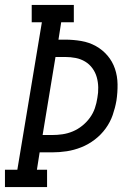

<svg xmlns="http://www.w3.org/2000/svg" viewBox="-29 -755 549 775"><path d="M-9 0V-70H41L140 -665H99V-735H269V-665H218L207 -595H234Q267 -595 299 -589.5Q331 -584 358 -569Q385 -554 405 -530.5Q425 -507 435 -477.5Q445 -448 445.5 -415Q446 -382 441 -349Q436 -320 426 -291Q416 -262 397.5 -236.5Q379 -211 353.5 -191.5Q328 -172 299 -160.5Q270 -149 240.5 -144.5Q211 -140 181 -140H131L120 -70H161V0ZM181 -210Q202 -210 223 -213Q244 -216 264.5 -224.5Q285 -233 303 -247.5Q321 -262 334 -280Q347 -298 354 -318.5Q361 -339 364 -360Q368 -381 367.5 -402.5Q367 -424 361.5 -443.5Q356 -463 344 -479.5Q332 -496 314.5 -506.5Q297 -517 276.5 -521Q256 -525 234 -525H195L143 -210Z"/></svg>

Font: Iosevka Gothic
Style: Italic
Weight: 400
Italic angle: -9°
Monospace: yes
Designer: Belleve Invis
Foundry: Belleve Invis
Version: Version 15.5.1; ttfautohint (v1.8.4)